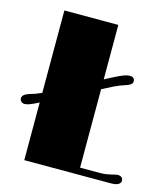

<svg xmlns="http://www.w3.org/2000/svg" viewBox="-105 -773 748 856"><g transform="rotate(15 269.0 -345.5)"><path d="M86.4 -266.1Q72.8 -259.3 63 -254.6Q53.2 -250 45.9 -247.3Q38.6 -244.6 33 -243.4Q27.3 -242.2 22.5 -242.2Q12.7 -242.2 6.6 -248.3Q0.5 -254.4 0.5 -263.2Q0.5 -280.8 31.7 -290.5Q47.4 -294.9 59.6 -299.3Q71.8 -303.7 86.4 -310.5V-690.9H335.4V-439.5L372.6 -459Q399.9 -473.1 416.7 -479.2Q433.6 -485.4 443.4 -485.4Q453.1 -485.4 460 -480.7Q466.8 -476.1 466.8 -464.8Q466.8 -455.6 458 -449.5Q449.2 -443.4 433.6 -439Q424.8 -436.5 410.6 -430.9Q396.5 -425.3 383.8 -418.9L335.4 -394V-32.2H426.8Q445.8 -32.2 457.8 -34.4Q469.7 -36.6 478 -38.6Q487.8 -40.5 494.9 -42.5Q502 -44.4 504.9 -44.4Q517.6 -44.4 524.2 -39.3Q530.8 -34.2 530.8 -22.5Q530.8 -13.7 520.3 -6.8Q509.8 0 482.9 0H86.4Z"/></g></svg>

Font: Limelight
Style: Regular
Weight: 400
Designer: Nicole Fally with help from Eben Sorkin
Foundry: Nicole Fally with help from Eben Sorkin
Version: Version 1.002